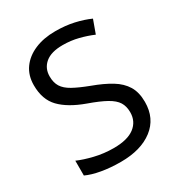

<svg xmlns="http://www.w3.org/2000/svg" viewBox="-174 -839 897 965"><g transform="rotate(-30 274.5 -357.0)"><path d="M502 -191Q502 -96 433 -43Q364 10 247 10Q187 10 136 1Q85 -8 51 -24V-110Q87 -94 140.5 -81Q194 -68 251 -68Q331 -68 371.5 -99Q412 -130 412 -183Q412 -218 397 -242Q382 -266 345.5 -286.5Q309 -307 244 -330Q153 -363 106.5 -411Q60 -459 60 -542Q60 -599 89 -639.5Q118 -680 169.5 -702Q221 -724 288 -724Q347 -724 396 -713Q445 -702 485 -684L457 -607Q420 -623 376.5 -634Q333 -645 286 -645Q219 -645 185 -616.5Q151 -588 151 -541Q151 -505 166 -481Q181 -457 215 -438Q249 -419 307 -397Q370 -374 413.5 -347.5Q457 -321 479.5 -284Q502 -247 502 -191Z"/></g></svg>

Font: Noto Sans Khudawadi
Style: Regular
Weight: 400
Designer: Monotype Design Team
Foundry: Monotype Imaging Inc.
Version: Version 2.003; ttfautohint (v1.8.4.7-5d5b)